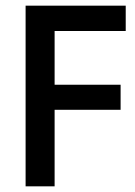

<svg xmlns="http://www.w3.org/2000/svg" viewBox="-20 -655 475 675"><path d="M404 -357V-269H155L172 -286V0H70V-635H172V-340L155 -357ZM133 -546V-635H422V-546Z"/></svg>

Font: Gemunu Libre ExtraLight SemiBold
Style: Regular
Weight: 600
Version: Version 1.100